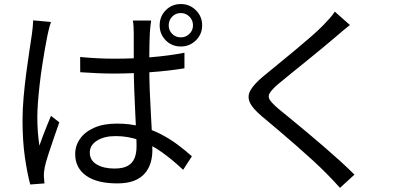

<svg xmlns="http://www.w3.org/2000/svg" viewBox="-20 -861 2040 946"><path d="M374.9 -580.2Q417.7 -576.2 459.1 -574Q500.6 -571.8 544.4 -571.8Q634.9 -571.8 724.2 -579.1Q813.4 -586.4 888.8 -601.2V-524.4Q809 -511.5 720.1 -505.2Q631.3 -498.9 542.9 -498.5Q500.1 -498.5 459.7 -500.4Q419.3 -502.2 375.3 -505.2ZM724.7 -759.7Q722.3 -744.5 720.8 -729.5Q719.3 -714.6 718.3 -699.4Q717.3 -681.4 716.6 -653.4Q715.9 -625.5 715.7 -593.8Q715.6 -562 715.6 -532.4Q715.6 -475.1 717.7 -417.9Q719.9 -360.8 723.1 -307.1Q726.3 -253.4 728.5 -206Q730.7 -158.6 730.7 -119.7Q730.7 -89.1 722.4 -60.1Q714 -31.1 694.5 -7.8Q675 15.6 641.6 29.1Q608.2 42.6 557.7 42.6Q457.2 42.6 403.9 4.2Q350.5 -34.2 350.5 -101.5Q350.5 -143.5 374.7 -177.7Q398.8 -211.8 444.7 -231.9Q490.6 -252 555.9 -252Q619.3 -252 673 -237.8Q726.7 -223.6 772.2 -200.1Q817.6 -176.5 855.7 -147.9Q893.8 -119.3 925.5 -90.9L882.3 -24.3Q829.8 -74 777.3 -111.2Q724.7 -148.5 668.8 -169.5Q612.8 -190.5 549.4 -190.5Q493.5 -190.5 457.9 -168Q422.4 -145.6 422.4 -109.4Q422.4 -71.2 456.4 -50.9Q490.4 -30.6 543.9 -30.6Q586.6 -30.6 610 -44.2Q633.3 -57.8 643.1 -82.2Q652.8 -106.6 652.8 -139.7Q652.8 -166.5 650.8 -212.2Q648.8 -257.9 646 -312.8Q643.2 -367.7 641.2 -424.6Q639.2 -481.5 639.2 -531.2Q639.2 -582.6 639 -627.3Q638.8 -671.9 639 -698Q639 -710.9 638 -728.5Q637.1 -746.1 634.7 -759.7ZM231.2 -752.8Q228.4 -744.9 224.8 -732.4Q221.3 -719.9 218.4 -707.2Q215.6 -694.6 213.6 -685.6Q207.7 -657.4 201 -618.8Q194.3 -580.2 187.5 -535.7Q180.7 -491.2 175.5 -445.7Q170.3 -400.3 167.1 -358.2Q163.9 -316 163.9 -282.6Q163.9 -246.4 166.3 -213.3Q168.8 -180.2 174 -143.1Q181.9 -166 191.8 -192.1Q201.8 -218.3 212.3 -244.2Q222.7 -270.1 231.2 -290.2L272.2 -258.4Q260.3 -223.8 245.5 -181.6Q230.7 -139.3 218.3 -100.8Q205.8 -62.2 200.5 -37.5Q198.5 -27.5 197.1 -14.5Q195.7 -1.5 196.3 7.7Q196.9 15.1 197.5 24.8Q198.1 34.6 199.1 42.7L129 48Q114.2 -6 102.6 -86.7Q91 -167.3 91 -268.7Q91 -323.9 96.5 -384.4Q101.9 -445 109.6 -502.9Q117.3 -560.9 124.7 -609.5Q132.1 -658.1 136.7 -689.2Q139.1 -706.7 141.1 -725.5Q143.1 -744.3 143.5 -760.7ZM811.2 -736Q811.2 -711.3 828.3 -694.1Q845.5 -676.9 870.9 -676.9Q895.6 -676.9 913.2 -694.1Q930.9 -711.3 930.9 -736Q930.9 -761.7 913.2 -779.2Q895.6 -796.7 870.9 -796.7Q845.5 -796.7 828.3 -779Q811.2 -761.3 811.2 -736ZM766.7 -736Q766.7 -780.2 796.7 -810.6Q826.7 -841.1 870.9 -841.1Q914.4 -841.1 945.2 -810.6Q976 -780.2 976 -736Q976 -692.4 945.2 -662.2Q914.4 -631.9 870.9 -631.9Q826.7 -631.9 796.7 -662.2Q766.7 -692.4 766.7 -736Z M1704 -737.8Q1688.2 -725.8 1668.1 -708.6Q1648 -691.4 1635.3 -680.5Q1609.5 -658.3 1572.2 -627.5Q1534.9 -596.7 1494 -563.5Q1453 -530.3 1414.8 -499.5Q1376.6 -468.8 1348.9 -445.3Q1319.4 -419.4 1309 -402.5Q1298.6 -385.5 1309.5 -368.7Q1320.4 -352 1352.4 -324.5Q1379.7 -302 1415.9 -272.6Q1452.2 -243.1 1492.7 -209Q1533.2 -174.9 1575 -139.1Q1616.7 -103.3 1655.6 -68Q1694.5 -32.6 1726.4 -0.6L1655.1 64.6Q1623.6 28.9 1586.4 -8.3Q1559.9 -35.2 1520.8 -71.2Q1481.7 -107.1 1437.2 -145.9Q1392.6 -184.6 1349.3 -221.6Q1306 -258.5 1270.8 -287.5Q1223.4 -327.2 1210.4 -357.5Q1197.3 -387.8 1215 -417.8Q1232.6 -447.8 1277.7 -485.3Q1305.9 -508.7 1345.6 -541Q1385.4 -573.3 1428.1 -608.9Q1470.9 -644.4 1509.3 -677.7Q1547.6 -710.9 1572.6 -736.7Q1587.6 -752 1604.5 -770.9Q1621.4 -789.8 1629.5 -803.7Z"/></svg>

Font: Noto Sans HK Thin
Style: Regular
Weight: 100
Designer: Ryoko NISHIZUKA 西塚涼子 (kana, bopomofo & ideographs); Paul D. Hunt (Latin, Greek & Cyrillic); Sandoll Communications 산돌커뮤니
Foundry: Adobe
Version: Version 2.004-H2;hotconv 1.0.118;makeotfexe 2.5.65603